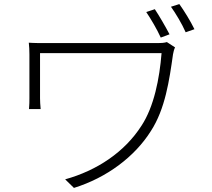

<svg xmlns="http://www.w3.org/2000/svg" viewBox="-20 -873 1040 940"><path d="M797 -667C785 -663 767 -662 753 -662H218C177 -662 145 -662 121 -664C123 -645 124 -628 124 -607V-392C124 -378 124 -360 122 -339H179C177 -360 176 -378 176 -392V-613H771C761 -488 734 -351 673 -258C590 -128 454 -38 299 5L342 47C503 -3 640 -106 719 -232C789 -340 809 -480 827 -607C828 -615 833 -634 837 -641ZM817 -840C841 -806 870 -758 889 -715L932 -730C912 -771 881 -821 858 -853ZM696 -814C719 -780 749 -729 767 -689L810 -705C790 -743 760 -795 738 -828Z"/></svg>

Font: Noto Sans CJK KR Light
Style: Regular
Weight: 300
Designer: Ryoko NISHIZUKA (kana & ideographs); Paul D. Hunt (Latin, Greek & Cyrillic); Wenlong ZHANG (bopomofo); Sandoll Communica
Foundry: Adobe Systems Incorporated
Version: Version 1.004;PS 1.004;hotconv 1.0.82;makeotf.lib2.5.63406